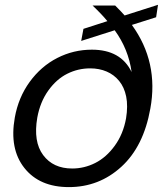

<svg xmlns="http://www.w3.org/2000/svg" viewBox="-20 -763 678 792"><path d="M324.2 -644 422.9 -675.8Q400.9 -703.1 361.8 -740.2H455.1Q481.9 -713.4 494.1 -699.2L631.8 -743.2L624 -691.9L523.9 -660.2Q635.3 -506.8 600.1 -314.9Q572.3 -158.7 480.5 -75Q388.7 8.8 264.2 8.8Q143.1 8.8 80.6 -70.1Q18.1 -148.9 41 -277.8Q55.7 -360.8 102.5 -425.3Q149.4 -489.7 216.3 -523.9Q283.2 -558.1 358.9 -558.1Q478.5 -558.1 522.9 -465.8Q509.8 -560.5 453.1 -638.2L314.9 -594.2ZM133.8 -277.8Q116.7 -178.7 158 -123.3Q199.2 -67.9 277.8 -67.9Q327.6 -67.9 373 -90.8Q418.5 -113.8 453.4 -161.9Q488.3 -210 500 -274.9Q508.3 -326.2 500.5 -364.7Q492.7 -403.3 471.4 -429.2Q450.2 -455.1 419.7 -468Q389.2 -481 352.1 -481Q301.8 -481 257.3 -458.7Q212.9 -436.5 179.2 -389.4Q145.5 -342.3 133.8 -277.8Z"/></svg>

Font: SVN-Poppins
Style: Italic
Weight: 400
Italic angle: -10°
Designer: Ninad Kale (Devanagari), Jonny Pinhorn (Latin)
Foundry: Indian Type Foundry
Version: Version 3.002 2017